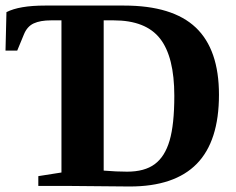

<svg xmlns="http://www.w3.org/2000/svg" viewBox="-20 -675 856 697"><path d="M612.8 -327.1Q612.8 -468.8 561 -534.9Q509.3 -601.1 392.6 -601.1H356.4V-55.7Q403.3 -51.8 441.4 -51.8Q504.9 -51.8 541.7 -79.1Q578.6 -106.4 595.7 -164.8Q612.8 -223.1 612.8 -327.1ZM774.9 -331.1Q774.9 -162.6 694.3 -80.3Q613.8 2 450.7 2L231.4 0H119.1V-35.6L203.1 -48.8V-601.1H165Q126.5 -601.1 102.5 -590.1Q78.6 -579.1 66.9 -550.3L42.5 -491.2H0L3.4 -630.9Q49.8 -654.8 143.6 -654.8H430.2Q606.4 -654.8 690.7 -575Q774.9 -495.1 774.9 -331.1Z"/></svg>

Font: Tinos
Style: Bold
Weight: 700
Designer: Steve Matteson
Foundry: Monotype Imaging Inc.
Version: Version 1.23